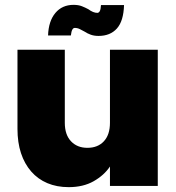

<svg xmlns="http://www.w3.org/2000/svg" viewBox="-20 -766 726 791"><path d="M433 -80Q409 -44 366 -19.5Q323 5 263 5Q214 5 175 -11.5Q136 -28 108.5 -59.5Q81 -91 66.5 -135Q52 -179 52 -235V-561H247V-260Q247 -211 272.5 -184Q298 -157 340 -157Q383 -157 408 -184Q433 -211 433 -260V-561H630V0H433ZM178 -620Q180 -679 208 -712.5Q236 -746 283 -746Q303 -746 317 -740.5Q331 -735 344 -728Q364 -713 381 -713Q387 -713 391 -720Q395 -727 396 -745H491Q489 -679 461.5 -648.5Q434 -618 386 -618Q368 -618 354 -623Q340 -628 328 -636Q319 -641 309 -646Q299 -651 288 -651Q282 -651 278 -644Q274 -637 272 -620Z"/></svg>

Font: SVN-Poppins ExtraBold
Style: Regular
Weight: 800
Designer: Ninad Kale (Devanagari), Jonny Pinhorn (Latin)
Foundry: Indian Type Foundry
Version: Version 3.002 2017; ttfautohint (v1.8.3)